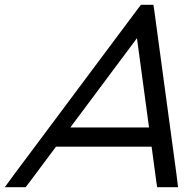

<svg xmlns="http://www.w3.org/2000/svg" viewBox="-27 -760 782 800"><path d="M604.7 -149H206.4L98.2 -4L79.9 20H-7.1L34 -36L541.9 -716L560.2 -740H612.2L615.9 -716L708 -36L714.9 20H627.9L624.2 -4ZM593.9 -229 543.7 -601 266.1 -229Z"/></svg>

Font: Nordica Plus
Style: NordicaClassicLightObl
Weight: 300
Version: Version 1.01